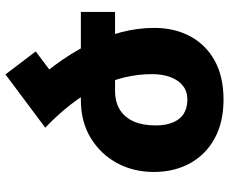

<svg xmlns="http://www.w3.org/2000/svg" viewBox="-86 -724 818 685"><g transform="rotate(-90 322.5 -381.0)"><path d="M342 -379Q301 -379 273.5 -361.5Q246 -344 232 -312Q218 -280 218 -234Q218 -198 229 -172Q240 -146 260.5 -133.5Q281 -121 311 -121Q339 -121 359 -136.5Q379 -152 390 -180.5Q401 -209 401 -247Q401 -298 389 -347Q377 -396 353 -443Q329 -490 293.5 -536Q258 -582 210 -628L331 -714Q388 -654 432 -595Q476 -536 505.5 -476.5Q535 -417 550.5 -357.5Q566 -298 566 -239Q566 -167 536 -111Q506 -55 449 -23.5Q392 8 310 8Q230 8 172 -23.5Q114 -55 83 -111.5Q52 -168 52 -240Q52 -314 84 -372.5Q116 -431 173.5 -466Q231 -501 309 -501H623V-379ZM210 -628 400 -770 482 -662 314 -536Z"/></g></svg>

Font: Noto Sans Armenian ExtraBold
Style: Regular
Weight: 800
Version: Version 2.007